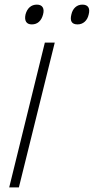

<svg xmlns="http://www.w3.org/2000/svg" viewBox="-20 -814 408 834"><path d="M217.8 -628.9 62 0H20L174.8 -628.9ZM167 -751Q161.6 -730.5 149.2 -719.2Q136.7 -708 118.2 -708Q100.6 -708 93.5 -719.2Q86.4 -730.5 90.8 -751Q96.2 -771.5 108.9 -782.7Q121.6 -793.9 140.1 -793.9Q158.2 -793.9 165.3 -782.5Q172.4 -771 167 -751ZM365.2 -751Q360.8 -731 347.9 -719.5Q335 -708 316.9 -708Q279.3 -708 290 -751Q294.4 -771 307.1 -782.5Q319.8 -793.9 337.9 -793.9Q356.4 -793.9 363.5 -782.7Q370.6 -771.5 365.2 -751Z"/></svg>

Font: Sinkin Sans 200 X Light Italic
Style: Regular
Weight: 200
Italic angle: -112°
Designer: Keith Bates
Foundry: K-Type
Version: Sinkin Sans (version 1.0)  by Keith Bates   •   © 2014   www